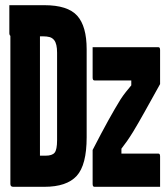

<svg xmlns="http://www.w3.org/2000/svg" viewBox="-20 -720 640 740"><path d="M151 -700Q241 -700 277.5 -659.5Q314 -619 314 -530V-191Q314 -84 275.5 -42Q237 0 151 0H31Q20 0 20 -11V-582Q16 -585 16 -591V-700ZM134 -120H156Q181 -120 190.5 -131.5Q200 -143 200 -180V-517Q200 -551 189 -565Q182 -574 171.5 -577Q161 -580 145 -580H134ZM337 -538H591Q597 -538 597 -527V-396Q562 -333 537.5 -289Q513 -245 493 -212Q480 -191 469.5 -176Q459 -161 448 -147V-128H591Q597 -128 597 -117V0H344Q337 0 337 -11V-142Q372 -210 397.5 -256Q423 -302 444 -336Q455 -353 465.5 -366Q476 -379 486 -391V-410H344Q337 -410 337 -421Z"/></svg>

Font: Recursive Mn Lnr St
Style: Bold
Weight: 700
Monospace: yes
Version: Version 1.079;hotconv 1.0.112;makeotfexe 2.5.65598; ttfautoh